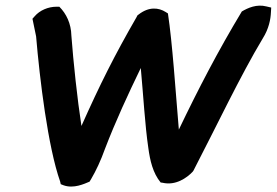

<svg xmlns="http://www.w3.org/2000/svg" viewBox="-20 -643 989 686"><path d="M96 -576 109 -513C122 -360 151 -119 195 6L197 15L207 19C243 32 281 14 300 6L306 -4C323 -33 340 -69 355 -111C393 -210 437 -305 483 -400C492 -303 498 -195 510 -114C516 -70 526 -25 554 9L561 10C608 21 648 -8 668 -29L671 -33C749 -183 840 -375 919 -506C941 -541 947 -575 948 -599L949 -616L932 -620C897 -629 866 -615 844 -602C759 -461 689 -326 619 -180C607 -322 596 -489 580 -595L572 -600C547 -616 512 -620 475 -591L471 -588L468 -582C389 -445 337 -341 271 -193C256 -290 242 -423 235 -516C234 -559 217 -594 192 -619H182C152 -619 122 -606 104 -585Z"/></svg>

Font: Snowfall
Style: BlkObl
Weight: 900
Designer: Jasper
Foundry: Cannot Into Space Fonts
Version: Version 0.9